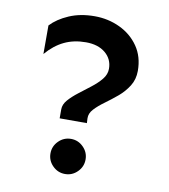

<svg xmlns="http://www.w3.org/2000/svg" viewBox="-79 -736 723 821"><g transform="rotate(10 283.0 -325.5)"><path d="M194.3 -212.9V-252Q194.3 -273.4 211.4 -293Q228.5 -312.5 253.9 -332Q279.3 -351.6 305.2 -371.6Q331.1 -391.6 348.1 -412.6Q365.2 -433.6 365.2 -458Q365.2 -500 333.5 -526.4Q301.8 -552.7 249 -552.7Q196.3 -552.7 154.8 -532.7Q113.3 -512.7 78.1 -471.7V-595.7Q107.4 -627 155.8 -647.9Q204.1 -668.9 266.6 -668.9Q325.2 -668.9 376 -645Q426.8 -621.1 457.5 -576.7Q488.3 -532.2 488.3 -470.7Q488.3 -433.6 470.2 -404.8Q452.1 -376 425.3 -353.5Q398.4 -331.1 372.1 -312Q345.7 -293 328.1 -273.9Q310.5 -254.9 311.5 -233.4L312.5 -212.9ZM257.8 17.6Q226.6 17.6 204.1 -4.9Q181.6 -27.3 181.6 -58.6Q181.6 -89.8 204.1 -112.3Q226.6 -134.8 257.8 -134.8Q289.1 -134.8 311.5 -112.3Q334 -89.8 334 -58.6Q334 -27.3 311.5 -4.9Q289.1 17.6 257.8 17.6Z"/></g></svg>

Font: Sen SemiBold
Style: Regular
Weight: 600
Designer: Kosal Sen, Philatype
Foundry: Philatype
Version: Version 2.000;gftools[0.9.31]